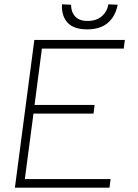

<svg xmlns="http://www.w3.org/2000/svg" viewBox="-20 -870 640 889"><path d="M139 -685H558L553 -645H174L140 -384H418L413 -344H135L95 -41H492L487 -1H49ZM267 -850 309 -848Q309 -815 328 -794Q347 -773 386 -773Q426 -773 451 -794.5Q476 -816 482 -850L525 -848Q514 -793 478.5 -763.5Q443 -734 384 -734Q321 -734 292.5 -765.5Q264 -797 267 -850Z"/></svg>

Font: Bellota Text Light
Style: Italic
Weight: 300
Italic angle: -7.5°
Designer: Kemie Guaida
Foundry: Kemie Guaida
Version: Version 4.001